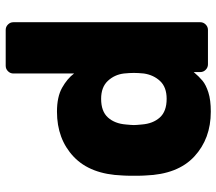

<svg xmlns="http://www.w3.org/2000/svg" viewBox="-63 -507 760 674"><g transform="rotate(90 317.0 -170.0)"><path d="M238 163Q238 174 230 182Q222 190 211 190H85Q74 190 66 182Q58 174 58 163V-493Q58 -504 66 -512Q74 -520 85 -520H206Q217 -520 225 -512Q233 -504 233 -493V-470Q249 -489 263.5 -501Q278 -513 304.5 -521.5Q331 -530 372 -530Q467 -530 529.5 -472Q592 -414 596 -301Q597 -291 597 -261Q597 -230 596 -220Q592 -107 530 -48.5Q468 10 372 10Q320 10 288 -8Q256 -26 238 -50ZM327 -375Q286 -375 264.5 -352Q243 -329 238 -295Q236 -275 236 -260Q236 -245 238 -225Q242 -192 264 -168.5Q286 -145 327 -145Q371 -145 392.5 -169Q414 -193 417 -232Q419 -252 419 -260Q419 -268 417 -288Q414 -327 392.5 -351Q371 -375 327 -375Z"/></g></svg>

Font: Rubik
Style: Regular
Weight: 700
Designer: Hubert & Fischer
Foundry: Hubert & Fischer
Version: Version 1.100